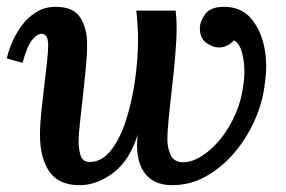

<svg xmlns="http://www.w3.org/2000/svg" viewBox="-20 -531 837 562"><path d="M636 -511Q685 -511 714 -478Q743 -445 753.5 -393.5Q764 -342 755 -286Q750 -236 727.5 -183.5Q705 -131 668.5 -87Q632 -43 585 -16Q538 11 484 11Q427 11 401 -28Q375 -67 383 -137Q360 -62 312 -25.5Q264 11 213 11Q151 11 124 -29.5Q97 -70 97 -136Q97 -167 101 -204.5Q105 -242 109.5 -279.5Q114 -317 117.5 -348.5Q121 -380 121 -399Q121 -432 102 -432Q88 -432 73.5 -413.5Q59 -395 46 -347L0 -360Q4 -380 15 -406Q26 -432 43.5 -456Q61 -480 86 -495.5Q111 -511 143 -511Q195 -511 215 -479.5Q235 -448 235 -401Q235 -369 231 -329Q227 -289 222.5 -248Q218 -207 214 -172Q210 -137 210 -115Q210 -97 215.5 -77Q221 -57 243 -57Q278 -57 304.5 -90.5Q331 -124 348.5 -178Q366 -232 375 -294.5Q384 -357 384 -415Q384 -432 382.5 -457Q381 -482 379 -500H494Q496 -483 496.5 -472.5Q497 -462 497 -453Q497 -415 493 -368.5Q489 -322 483.5 -275Q478 -228 474 -187.5Q470 -147 470 -120Q470 -100 479 -78.5Q488 -57 515 -56Q542 -56 571 -74.5Q600 -93 626 -125Q652 -157 670 -199Q688 -241 693 -288Q696 -307 695 -332.5Q694 -358 687.5 -380.5Q681 -403 665 -413Q657 -404 645.5 -398Q634 -392 621 -392Q603 -392 584 -405.5Q565 -419 565 -448Q565 -468 580.5 -489.5Q596 -511 636 -511Z"/></svg>

Font: Lora SemiBold
Style: Italic
Weight: 600
Italic angle: -3°
Designer: Olga Karpushina, Alexei Vanyashin (Cyrillic)
Foundry: Cyreal
Version: Version 3.011; ttfautohint (v1.8.4.7-5d5b)